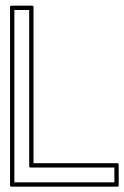

<svg xmlns="http://www.w3.org/2000/svg" viewBox="-20 -661 447 691"><path d="M16.1 -635.7Q16.1 -640.6 21 -640.6H95.7Q100.6 -640.6 100.6 -635.7V-73.7H402.3Q407.2 -73.7 407.2 -68.8V5.9Q407.2 10.7 402.3 10.7H21Q16.1 10.7 16.1 5.9ZM31.7 -4.9H391.6V-58.1H89.8Q85 -58.1 85 -63V-625H31.7Z"/></svg>

Font: Fibel Sued Kontur LRS
Style: Regular
Weight: 400
Designer: Peter Wiegel
Foundry: Peter Wiegel
Version: Version 000.000